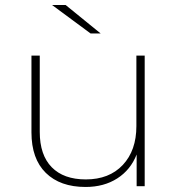

<svg xmlns="http://www.w3.org/2000/svg" viewBox="-20 -740 706 763"><path d="M555 -519V0H523V-126Q499 -65 446 -31Q393 3 320 3Q219 3 162 -53Q105 -109 105 -214V-519H138V-216Q138 -124 185.5 -75.5Q233 -27 321 -27Q414 -27 468 -84.5Q522 -142 522 -239V-519ZM187 -720H241L380 -607H340Z"/></svg>

Font: Montserrat Alternates ExLight
Style: Regular
Weight: 275
Designer: Julieta Ulanovsky
Foundry: Julieta Ulanovsky
Version: Version 7.200